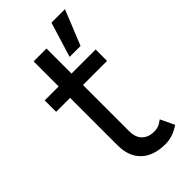

<svg xmlns="http://www.w3.org/2000/svg" viewBox="-231 -777 845 845"><g transform="rotate(-45 191.0 -354.5)"><path d="M258 12Q185 12 145 -26Q105 -64 105 -133V-429H18V-500H105V-656H185V-500H335V-429H185V-141Q185 -103 205.5 -82.5Q226 -62 263 -62Q275 -62 286.5 -65.5Q298 -69 317 -83L348 -18Q322 -1 301 5.5Q280 12 258 12ZM231 -558 281 -721H365L299 -558Z"/></g></svg>

Font: Figtree
Style: Regular
Weight: 400
Designer: Erik Kennedy
Foundry: Erik Kennedy
Version: Version 2.002